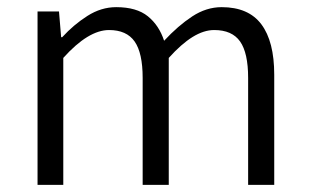

<svg xmlns="http://www.w3.org/2000/svg" viewBox="-20 -517 865 537"><path d="M85 0V-485H145L151 -413H154Q186 -448 224.5 -472.5Q263 -497 305 -497Q362 -497 393.5 -471.5Q425 -446 439 -403Q478 -445 517.5 -471Q557 -497 600 -497Q675 -497 711 -449Q747 -401 747 -308V0H674V-299Q674 -369 651.5 -401Q629 -433 579 -433Q550 -433 518.5 -413.5Q487 -394 452 -355V0H379V-299Q379 -369 356.5 -401Q334 -433 285 -433Q227 -433 157 -355V0Z"/></svg>

Font: Assistant ExtraLight
Style: Regular
Weight: 400
Version: Version 3.000